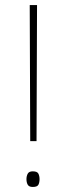

<svg xmlns="http://www.w3.org/2000/svg" viewBox="-20 -734 263 762"><path d="M125 -174H100L98 -714H127ZM85 -23Q85 -35 90 -44.5Q95 -54 110 -54Q128 -54 132.5 -44.5Q137 -35 137 -23Q137 -10 132.5 -1Q128 8 110 8Q95 8 90 -1Q85 -10 85 -23Z"/></svg>

Font: Noto Sans Myanmar Thin
Style: Regular
Weight: 100
Designer: Monotype Design Team
Foundry: Monotype Imaging Inc.
Version: Version 2.107; ttfautohint (v1.8.4.7-5d5b)